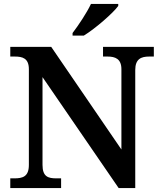

<svg xmlns="http://www.w3.org/2000/svg" viewBox="-20 -951 818 971"><path d="M347 -784V-771H404C463 -807 553 -886 578 -921V-931H440C419 -886 376 -822 347 -784ZM32 0H289V-49H265C224 -49 195 -57 195 -117V-561L580 0H664V-597C664 -653 694 -665 734 -665H758V-714H501V-665H524C562 -665 594 -654 594 -601V-195L239 -714H32V-665H55C93 -665 126 -657 126 -601V-117C126 -57 94 -49 52 -49H32Z"/></svg>

Font: Noto Serif Devanagari SemiBold
Style: Regular
Weight: 600
Designer: Universal Thirst, Indian Type Foundry and the Monotype Design Team
Foundry: Monotype Imaging Inc.
Version: Version 2.004